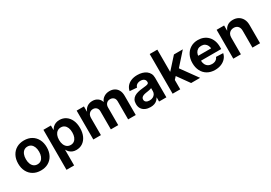

<svg xmlns="http://www.w3.org/2000/svg" viewBox="33 -1786 4308 3048"><g transform="rotate(-30 2186.5 -262.0)"><path d="M296.4 11.2Q217.3 11.2 158.2 -23.2Q99.1 -57.6 66.7 -119.4Q34.2 -181.2 34.2 -263.2Q34.2 -345.7 66.7 -407.7Q99.1 -469.7 158.2 -504.2Q217.3 -538.6 296.4 -538.6Q376 -538.6 434.8 -504.2Q493.7 -469.7 526.1 -407.7Q558.6 -345.7 558.6 -263.2Q558.6 -181.2 526.1 -119.4Q493.7 -57.6 434.8 -23.2Q376 11.2 296.4 11.2ZM296.4 -101.1Q335 -101.1 361.8 -121.3Q388.7 -141.6 403.1 -178.2Q417.5 -214.8 417.5 -263.2Q417.5 -312.5 403.1 -348.9Q388.7 -385.3 361.8 -405.8Q335 -426.3 296.4 -426.3Q258.3 -426.3 231.2 -406Q204.1 -385.7 189.7 -349.1Q175.3 -312.5 175.3 -263.2Q175.3 -214.8 189.7 -178.2Q204.1 -141.6 231.2 -121.3Q258.3 -101.1 296.4 -101.1Z M649.9 204.1V-529.3H787.1V-449.2H791.5Q804.7 -473.6 825.7 -493.9Q846.7 -514.2 876.7 -526.1Q906.7 -538.1 945.8 -538.1Q1010.3 -538.1 1060.3 -505.1Q1110.4 -472.2 1139.4 -410.9Q1168.5 -349.6 1168.5 -264.2Q1168.5 -179.7 1139.9 -117.9Q1111.3 -56.2 1061.3 -22.9Q1011.2 10.3 945.3 10.3Q906.2 10.3 876.7 -2.2Q847.2 -14.6 826.2 -35.4Q805.2 -56.2 792.5 -81.5H789.6V204.1ZM907.2 -103.5Q944.8 -103.5 971.4 -123.3Q998 -143.1 1012.5 -179.2Q1026.9 -215.3 1026.9 -264.6Q1026.9 -314 1012.5 -349.9Q998 -385.7 971.4 -405.3Q944.8 -424.8 907.2 -424.8Q869.1 -424.8 841.6 -405Q814 -385.3 799.1 -349.4Q784.2 -313.5 784.2 -264.6Q784.2 -216.3 799.1 -179.9Q814 -143.6 841.6 -123.5Q869.1 -103.5 907.2 -103.5Z M1259.3 0V-529.3H1392.6V-436.5H1397Q1413.6 -482.9 1454.3 -510.5Q1495.1 -538.1 1549.8 -538.1Q1605.5 -538.1 1645 -510Q1684.6 -481.9 1697.8 -436H1701.2Q1717.8 -481 1761.5 -509.5Q1805.2 -538.1 1864.7 -538.1Q1915 -538.1 1953.9 -516.6Q1992.7 -495.1 2014.9 -453.9Q2037.1 -412.6 2037.1 -352.5V0H1897.5V-328.1Q1897.5 -376 1871.8 -398.9Q1846.2 -421.9 1808.6 -421.9Q1765.6 -421.9 1740.7 -394.3Q1715.8 -366.7 1715.8 -323.2V0H1580.6V-332.5Q1580.6 -373 1556.4 -397.5Q1532.2 -421.9 1493.2 -421.9Q1466.8 -421.9 1445.3 -409.2Q1423.8 -396.5 1411.1 -372.8Q1398.4 -349.1 1398.4 -315.9V0Z M2306.2 9.8Q2254.4 9.8 2213.9 -8.1Q2173.3 -25.9 2149.9 -61Q2126.5 -96.2 2126.5 -148.9Q2126.5 -193.4 2143.1 -223.1Q2159.7 -252.9 2188.2 -270.8Q2216.8 -288.6 2253.4 -298.1Q2290 -307.6 2330.1 -311.5Q2377.4 -316.4 2406.2 -320.6Q2435.1 -324.7 2447.8 -333.3Q2460.4 -341.8 2460.4 -359.4V-362.3Q2460.4 -384.3 2450 -400.1Q2439.5 -416 2420.2 -424.8Q2400.9 -433.6 2372.6 -433.6Q2344.7 -433.6 2323.5 -424.8Q2302.2 -416 2289.3 -400.9Q2276.4 -385.7 2272.5 -366.2L2142.1 -376.5Q2150.4 -424.3 2180.4 -460.7Q2210.4 -497.1 2259.5 -517.6Q2308.6 -538.1 2374 -538.1Q2421.4 -538.1 2462.2 -526.6Q2502.9 -515.1 2533.7 -492.4Q2564.5 -469.7 2581.5 -436.5Q2598.6 -403.3 2598.6 -359.9V0H2464.4V-74.2H2460.9Q2448.2 -49.8 2427.5 -30.8Q2406.7 -11.7 2376.7 -1Q2346.7 9.8 2306.2 9.8ZM2343.8 -89.4Q2379.9 -89.4 2406.2 -103Q2432.6 -116.7 2447 -139.9Q2461.4 -163.1 2461.4 -191.9V-248Q2455.1 -244.1 2443.1 -240.7Q2431.2 -237.3 2416 -234.1Q2400.9 -231 2384.5 -228.5Q2368.2 -226.1 2352.5 -223.6Q2326.7 -219.7 2305.7 -211.4Q2284.7 -203.1 2272.5 -188.7Q2260.3 -174.3 2260.3 -152.3Q2260.3 -122.1 2283.4 -105.7Q2306.6 -89.4 2343.8 -89.4Z M2839.4 -157.2V-323.2H2856.9L3042.5 -529.3H3205.6L2969.2 -264.6H2938ZM2712.9 0V-727.5H2852.5V0ZM3052.2 0 2884.8 -233.9 2977.5 -331.5 3216.8 0Z M3489.3 11.2Q3408.7 11.2 3349.9 -23.2Q3291 -57.6 3259.3 -119.4Q3227.5 -181.2 3227.5 -263.2Q3227.5 -344.2 3259.5 -406.2Q3291.5 -468.3 3349.1 -503.4Q3406.7 -538.6 3482.9 -538.6Q3537.6 -538.6 3583.7 -520.5Q3629.9 -502.4 3664.1 -467.3Q3698.2 -432.1 3717 -381.8Q3735.8 -331.5 3735.8 -267.1V-228.5H3282.2V-318.4H3668L3604 -295.4Q3604 -336.9 3589.8 -367.7Q3575.7 -398.4 3549.3 -415.3Q3522.9 -432.1 3484.9 -432.1Q3447.3 -432.1 3420.2 -415Q3393.1 -397.9 3378.7 -368.2Q3364.3 -338.4 3364.3 -298.3V-236.8Q3364.3 -193.4 3379.6 -161.4Q3395 -129.4 3423.8 -112.1Q3452.6 -94.7 3492.2 -94.7Q3520 -94.7 3542 -102.8Q3564 -110.8 3579.1 -126Q3594.2 -141.1 3601.6 -162.1L3730.5 -156.7Q3720.2 -106.4 3687.3 -68.8Q3654.3 -31.2 3603.5 -10Q3552.7 11.2 3489.3 11.2Z M3964.4 -304.2V0H3825.2V-529.3H3962.4V-435.5L3965.8 -436.5Q3983.9 -482.4 4024.2 -510.3Q4064.5 -538.1 4125 -538.1Q4180.7 -538.1 4223.6 -513.7Q4266.6 -489.3 4291.3 -443.6Q4315.9 -397.9 4315.9 -333.5V0H4176.3V-310.5Q4176.3 -363.3 4148.7 -392.3Q4121.1 -421.4 4073.7 -421.4Q4042.5 -421.4 4017.6 -408Q3992.7 -394.5 3978.5 -368.7Q3964.4 -342.8 3964.4 -304.2Z"/></g></svg>

Font: Inter Cardless Tabular Bold
Style: Bold
Weight: 700
Designer: Rasmus Andersson
Foundry: rsms
Version: Version 4.000;git-4fc901f